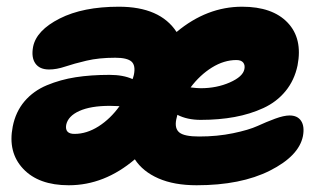

<svg xmlns="http://www.w3.org/2000/svg" viewBox="-20 -545 967 575"><path d="M186 9.8Q95.7 9.8 49.3 -39.6Q2.9 -88.9 18.1 -166Q26.9 -210.4 53.5 -241.7Q80.1 -272.9 120.6 -289.8Q161.1 -306.6 206.5 -313.7Q252 -320.8 308.1 -320.8Q349.1 -320.8 377 -308.1Q378.4 -311 380.9 -320.8Q386.7 -349.1 373.8 -360.6Q360.8 -372.1 325.2 -372.1Q276.4 -372.1 239 -363.3Q201.7 -354.5 175.5 -345.7Q149.4 -336.9 127 -336.9Q98.6 -336.9 85.9 -355Q73.2 -373 79.1 -404.8Q88.9 -454.1 158.7 -489.5Q228.5 -524.9 335.9 -524.9Q459.5 -524.9 508.8 -449.2Q599.6 -524.9 705.1 -524.9Q795.9 -524.9 841.3 -477.3Q886.7 -429.7 871.1 -349.1Q861.8 -304.7 835.2 -272.2Q808.6 -239.7 768.8 -221.4Q729 -203.1 682.6 -194.6Q636.2 -186 581.1 -186Q540.5 -186 511.2 -201.2Q508.3 -189.5 507.8 -187Q502.4 -159.7 517.6 -147.9Q532.7 -136.2 576.2 -136.2Q630.9 -136.2 678 -146Q725.1 -155.8 751.2 -167.7Q777.3 -179.7 803.7 -189.5Q830.1 -199.2 847.2 -199.2Q871.1 -199.2 881.8 -182.9Q892.6 -166.5 887.2 -137.2Q875 -77.6 788.1 -33.9Q701.2 9.8 568.8 9.8Q501.5 9.8 454.6 -10.7Q407.7 -31.2 383.8 -67.9Q292.5 9.8 186 9.8ZM688 -365.2Q650.9 -365.2 614.7 -342.8Q578.6 -320.3 550.8 -283.2Q570.3 -280.8 581.1 -280.8Q628.9 -280.8 668.2 -298.1Q707.5 -315.4 711.9 -337.9Q714.4 -350.1 708.3 -357.7Q702.1 -365.2 688 -365.2ZM178.2 -170.9Q173.8 -144 203.1 -144Q239.7 -144 275.4 -166.7Q311 -189.5 337.9 -227.1Q334.5 -227.1 324.7 -227.5Q314.9 -228 309.1 -228Q251.5 -228 217.5 -212.6Q183.6 -197.3 178.2 -170.9Z"/></svg>

Font: Shantell Sans Normal
Style: Italic
Weight: 800
Italic angle: -11.31°
Designer: Stephen Nixon, Anya Danilova, Shantell Martin
Foundry: Arrow Type
Version: Version 1.006;[559af2be0]